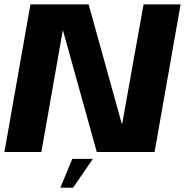

<svg xmlns="http://www.w3.org/2000/svg" viewBox="-31 -695 846 878"><path d="M-10.8 0H158.2L255.8 -554.5H257.3L411.5 0H675.9L794.9 -675H625.5L527.8 -129.3H525.8L374.2 -675H108.2ZM244.9 163.3H303.1L393.6 31.6H299.6Z"/></svg>

Font: Anybody Thin
Style: Italic
Weight: 100
Italic angle: -10°
Designer: Tyler Finck
Foundry: Etcetera Type Company
Version: Version 1.114;gftools[0.9.25]